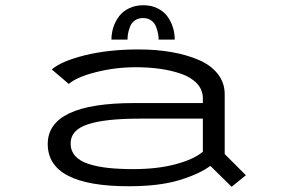

<svg xmlns="http://www.w3.org/2000/svg" viewBox="-20 -701 1090 734"><path d="M406 -549.5Q406 -573.5 413.2 -596.2Q420.5 -619 434.8 -638.2Q449 -657.5 473.2 -669.2Q497.5 -681 528 -681Q558.5 -681 582.2 -669.2Q606 -657.5 620 -638.2Q634 -619 641 -596.2Q648 -573.5 648 -549.5H586.5Q586.5 -560.5 584.2 -572.5Q582 -584.5 576.5 -599Q571 -613.5 558 -622.8Q545 -632 527 -632Q508.5 -632 495.5 -622.8Q482.5 -613.5 477 -598.8Q471.5 -584 469.5 -572.5Q467.5 -561 467.5 -549.5ZM510 -512Q577 -512 634.8 -502Q692.5 -492 739 -472.2Q785.5 -452.5 812.2 -418.8Q839 -385 839 -341V-112L920 -31L865.5 13L784 -67Q744 -36.5 667 -12.8Q590 11 472 11Q162.5 11 162.5 -150.5Q162.5 -307 493 -307H755.5V-325Q755.5 -357.5 733.2 -381.5Q711 -405.5 672.8 -418.8Q634.5 -432 591.2 -438Q548 -444 498.5 -444Q420.5 -444 346.2 -425Q272 -406 243 -380L178 -435.5Q214 -467 304 -489.5Q394 -512 510 -512ZM490.5 -54.5Q581.5 -54.5 651.5 -73.2Q721.5 -92 755.5 -121V-247.5H515.5Q381.5 -247.5 315.8 -225.8Q250 -204 250 -153Q250 -124.5 267.5 -104.8Q285 -85 318.8 -74.2Q352.5 -63.5 393.8 -59Q435 -54.5 490.5 -54.5Z"/></svg>

Font: League Mono Extended Light
Style: Regular
Weight: 300
Width: 9
Designer: Tyler Finck
Foundry: The League of Moveable Type / Tyler Finck
Version: Version 2.210